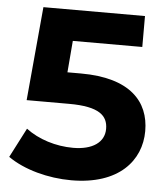

<svg xmlns="http://www.w3.org/2000/svg" viewBox="-52 -746 698 804"><g transform="rotate(5 297.5 -344.0)"><path d="M279 -437H222L233 -570H525V-700H98L62 -306H241C368 -306 404 -270 404 -215C404 -158 354 -124 273 -124C200 -124 127 -147 74 -187L10 -63C78 -15 180 12 277 12C477 12 568 -96 568 -220C568 -344 486 -437 279 -437Z"/></g></svg>

Font: Montserrat Lite
Style: Bold
Weight: 700
Designer: Julieta Ulanovsky
Foundry: Julieta Ulanovsky
Version: Version 7.200;PS 007.200;hotconv 1.0.88;makeotf.lib2.5.64775